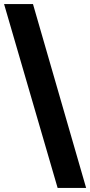

<svg xmlns="http://www.w3.org/2000/svg" viewBox="-30 -833 443 943"><path d="M253 90 -10 -813H132L393 90Z"/></svg>

Font: Bitter Pro Black
Style: Regular
Weight: 900
Designer: Sol Matas, and Bitter project Authors
Foundry: Sol Matas
Version: Version 1.010